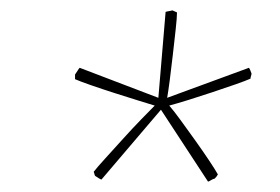

<svg xmlns="http://www.w3.org/2000/svg" viewBox="-20 -738 541 371"><path d="M176 -391Q173 -392 169.5 -394.5Q166 -397 164 -398Q163 -399 162.5 -401.5Q162 -404 161 -406Q168 -415 183.5 -432Q199 -449 217.5 -469.5Q236 -490 253 -507.5Q270 -525 279 -534Q269 -537 248 -543.5Q227 -550 202 -558Q177 -566 155.5 -573.5Q134 -581 125 -585V-594Q128 -598 130 -601.5Q132 -605 134 -607L286 -549L300 -715Q303 -716 306.5 -716.5Q310 -717 313 -718Q315 -717 317.5 -716Q320 -715 322 -714Q322 -704 319.5 -681.5Q317 -659 314 -632.5Q311 -606 308 -583Q305 -560 303 -549L461 -607Q462 -606 463.5 -602.5Q465 -599 466 -596Q466 -594 465 -591Q464 -588 464 -586Q455 -582 435 -575Q415 -568 391 -560Q367 -552 344.5 -545Q322 -538 307 -534Q315 -525 328.5 -506.5Q342 -488 357 -467Q372 -446 384 -428Q396 -410 401 -401Q400 -399 398.5 -397Q397 -395 395 -393Q391 -392 388 -390Q385 -388 382 -387L291 -526Z"/></svg>

Font: Labrada Thin
Style: Italic
Weight: 100
Italic angle: -7°
Designer: Mercedes Jáuregui
Foundry: Omnibus-Type Team
Version: Version 1.000; ttfautohint (v1.8.4.7-5d5b)